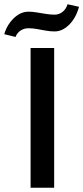

<svg xmlns="http://www.w3.org/2000/svg" viewBox="-38 -884 392 904"><path d="M106 0V-658H217V0ZM35 -710 -18 -723Q-9 -754 9 -778Q27 -802 49 -815.5Q71 -829 96 -829Q114 -829 135 -825.5Q156 -822 178 -818.5Q200 -815 219 -815Q240 -815 256.5 -828Q273 -841 280 -864L334 -852Q320 -800 288 -768Q256 -736 219 -736Q198 -736 176.5 -740Q155 -744 135 -747.5Q115 -751 96 -751Q76 -751 59.5 -740.5Q43 -730 35 -710Z"/></svg>

Font: Ysabeau SemiBold
Style: Regular
Weight: 600
Designer: Christian Thalmann (Catharsis Fonts)
Version: Version 2.000;gftools[0.9.27.dev2+g8671c4b]